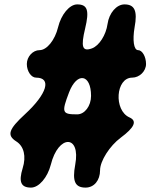

<svg xmlns="http://www.w3.org/2000/svg" viewBox="-20 -903 712 873"><path d="M244 -779C230 -721 193 -675 160 -675C129 -675 102 -645 102 -612C102 -579 122 -550 144 -550C216 -550 194 -476 94 -384C19 -315 10 -288 54 -260C89 -238 100 -192 83 -138C64 -76 75 -50 121 -50C157 -50 196 -96 211 -154C245 -292 348 -292 322 -154C308 -79 321 -50 369 -50C408 -50 435 -83 435 -129C435 -171 479 -240 529 -277C591 -323 605 -353 569 -369C496 -401 506 -550 581 -550C614 -550 644 -579 644 -612C644 -645 627 -675 608 -675C588 -675 582 -721 592 -779C606 -854 592 -883 546 -883C510 -883 476 -844 469 -794C462 -744 431 -695 398 -683C354 -667 347 -690 367 -773C387 -856 378 -883 331 -883C296 -883 258 -837 244 -779ZM394 -467C394 -421 365 -383 331 -383C262 -383 259 -391 294 -483C330 -577 394 -567 394 -467Z"/></svg>

Font: Hussar Skorodowane
Style: Bold
Weight: 700
Foundry: Cannot Into Space Fonts
Version: Version 0.892